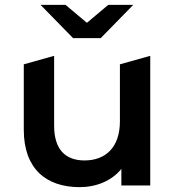

<svg xmlns="http://www.w3.org/2000/svg" viewBox="-20 -764 721 791"><path d="M281 -607H395L529 -744H426L338 -670L250 -744H147ZM599 -534 474 -499V-264C474 -157 415 -103 328 -103C249 -103 203 -149 203 -246V-534L78 -499V-229C78 -68 171 7 308 7C377 7 440 -19 480 -68V0H599Z"/></svg>

Font: Talent
Style: Bold
Weight: 600
Designer: Mike Powis
Version: Version 1.001;hotconv 1.0.109;makeotfexe 2.5.65596